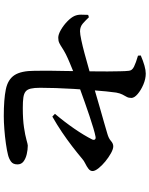

<svg xmlns="http://www.w3.org/2000/svg" viewBox="95 -908 809 1040"><g transform="rotate(90 500.0 -387.5)"><path d="M609 -3Q518 -3 464 -14Q410 -25 386.5 -61Q363 -97 363 -170Q362 -202 362.5 -246.5Q363 -291 364 -336.5Q365 -382 365 -417Q365 -450 366 -488.5Q367 -527 366.5 -565Q366 -603 365.5 -633.5Q365 -664 363 -680Q362 -698 340.5 -708.5Q319 -719 281 -730L280 -745Q310 -758 335 -765Q360 -772 378 -772Q407 -772 437.5 -759Q468 -746 489 -728Q510 -710 510 -694Q510 -679 504 -668.5Q498 -658 491.5 -645.5Q485 -633 481 -612Q478 -593 474.5 -557Q471 -521 467.5 -475.5Q464 -430 461 -380.5Q458 -331 456.5 -284.5Q455 -238 455 -200Q455 -168 459.5 -149Q464 -130 475.5 -121Q487 -112 508 -109Q529 -106 564 -106Q627 -106 670 -112.5Q713 -119 737.5 -126Q762 -133 768 -133Q790 -133 814 -127.5Q838 -122 854 -110Q870 -98 870 -77Q870 -53 854.5 -42Q839 -31 819 -26Q796 -20 757.5 -14.5Q719 -9 679 -6Q639 -3 609 -3ZM596 -280Q640 -332 676.5 -385Q713 -438 735 -482Q739 -491 735 -496.5Q731 -502 720 -500Q703 -497 673 -488Q643 -479 607 -467Q571 -455 534.5 -442Q498 -429 466 -417.5Q434 -406 412 -397Q390 -389 365.5 -379Q341 -369 317 -359Q293 -349 273 -339Q252 -328 238.5 -319Q225 -310 213 -304Q201 -298 184 -298Q166 -298 141 -312.5Q116 -327 95 -347.5Q74 -368 66 -386Q59 -402 59 -421Q59 -440 60 -460L73 -464Q89 -447 106.5 -431.5Q124 -416 149 -416Q164 -416 197 -423Q230 -430 269 -440.5Q308 -451 344.5 -461.5Q381 -472 404 -478Q434 -486 475.5 -498Q517 -510 561.5 -523Q606 -536 644 -546.5Q682 -557 704 -564Q729 -571 743 -583.5Q757 -596 772 -596Q787 -596 809.5 -583.5Q832 -571 854 -553Q876 -535 891 -516Q906 -497 906 -484Q906 -471 893.5 -461.5Q881 -452 865.5 -444.5Q850 -437 840 -428Q808 -401 771.5 -373Q735 -345 695 -318Q655 -291 611 -266Z"/></g></svg>

Font: Noto Serif SC ExtraLight
Style: Bold
Weight: 700
Version: Version 2.002-H1;hotconv 1.1.0;makeotfexe 2.6.0